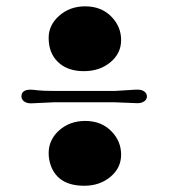

<svg xmlns="http://www.w3.org/2000/svg" viewBox="-20 -579 540 603"><path d="M243.2 -355.5Q217.3 -355.5 196.5 -363Q175.8 -370.6 161.6 -384.8Q132.8 -412.6 132.8 -460.4Q132.8 -499.5 165 -528.8Q198.7 -559.1 247.6 -559.1Q299.3 -559.1 331.1 -525.4Q360.4 -494.6 360.4 -453.1Q360.4 -411.6 327.1 -383.8Q293.5 -355.5 243.2 -355.5ZM149.4 -257.8 77.6 -254.4Q64 -254.4 55.7 -260.5Q47.4 -266.6 47.4 -276.4Q47.4 -297.4 76.2 -297.4Q82 -297.4 98.6 -295.4Q115.2 -293.5 145.5 -293.5H342.3L405.3 -297.4H413.6Q425.3 -297.4 433.3 -291.5Q441.4 -285.6 441.4 -276.1Q441.4 -266.6 432.9 -260.7Q424.3 -254.9 411.6 -254.9L339.4 -257.8ZM140.1 -57.6Q132.8 -77.1 132.8 -98.4Q132.8 -119.6 141.4 -137.5Q149.9 -155.3 165 -168.9Q198.7 -199.2 247.6 -199.2Q299.3 -199.2 331.1 -165.5Q360.4 -134.8 360.4 -93.3Q360.4 -51.8 327.1 -23.9Q293.5 4.4 244.6 4.4Q163.6 4.4 140.1 -57.6Z"/></svg>

Font: Limelight
Style: Regular
Weight: 400
Designer: Nicole Fally
Foundry: Nicole Fally
Version: Version 1.002